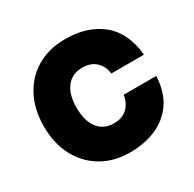

<svg xmlns="http://www.w3.org/2000/svg" viewBox="-148 -817 991 981"><g transform="rotate(-30 348.0 -326.0)"><path d="M35 -327Q35 -427 74.5 -502Q114 -577 185.2 -618.5Q256.5 -660 352 -660Q481.5 -660 564.8 -593.2Q648 -526.5 661.5 -389.5H469Q463.5 -434.5 433.8 -462.2Q404 -490 354.5 -490Q294.5 -490 261 -447.2Q227.5 -404.5 227.5 -327Q227.5 -248 261 -205Q294.5 -162 354.5 -162Q404 -162 433.5 -190.5Q463 -219 469 -264H661.5Q657 -171.5 615.5 -111.2Q574 -51 505.8 -21.5Q437.5 8 352 8Q257.5 8 186 -34Q114.5 -76 74.8 -151.2Q35 -226.5 35 -327Z"/></g></svg>

Font: Overused Grotesk Black
Style: Regular
Weight: 900
Version: Version 0.004